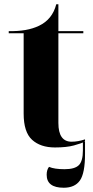

<svg xmlns="http://www.w3.org/2000/svg" viewBox="-20 -682 438 901"><path d="M238 10Q292 10 327 0.5Q362 -9 379 -18V-28Q346 -17 316 -17Q254 -17 254 -105V-526H371V-536H254V-662H244Q226 -591 163 -561Q107 -534 21 -536V-526H91V-149Q91 -62 130.5 -26Q170 10 238 10ZM279 199Q331 199 355 165Q379 131 379 40V-16H369V24Q369 74 350 93Q331 112 283 112Q235 112 210 101Q199 115 199 138Q199 199 279 199Z"/></svg>

Font: Noto Serif Display SemiCondensed Extra
Style: Regular
Weight: 800
Width: 4
Designer: Monotype Design Team
Foundry: Monotype Imaging Inc.
Version: Version 1.900